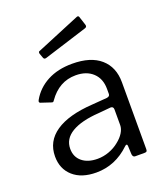

<svg xmlns="http://www.w3.org/2000/svg" viewBox="-139 -848 827 955"><g transform="rotate(-20 274.0 -371.0)"><path d="M385 -64Q308 10 207 10Q129 10 84.5 -29.5Q40 -69 40 -135Q40 -215 107.5 -261Q175 -307 303 -315L381 -321Q398 -323 398 -336V-363Q398 -417 364.5 -448.5Q331 -480 274 -480Q186 -480 130 -400Q127 -395 124 -393.5Q121 -392 116 -394L62 -412Q57 -414 57 -419Q57 -422 60 -428Q90 -481 145.5 -510.5Q201 -540 277 -540Q375 -540 427 -494.5Q479 -449 479 -369V-15Q479 -6 476 -3Q473 0 465 0H415Q403 0 401 -16L399 -62Q398 -69 394 -69Q390 -69 385 -64ZM398 -254Q398 -270 383 -270L318 -264Q225 -258 174.5 -228Q124 -198 124 -145Q124 -102 154.5 -77Q185 -52 236 -52Q267 -52 297 -63Q327 -74 350 -93Q373 -111 385.5 -131.5Q398 -152 398 -171ZM406 -700Q407 -698 407 -694Q407 -686 396 -683L167 -611Q165 -610 161 -610Q154 -610 151 -619L143 -641Q142 -643 142 -646Q142 -654 148 -655L379 -751Q380 -752 383 -752Q389 -752 391 -746Z"/></g></svg>

Font: Libre Franklin
Style: Regular
Weight: 400
Designer: Pablo Impallari, Rodrigo Fuenzalida
Foundry: Impallari Type
Version: Version 1.001; ttfautohint (v1.4.1)